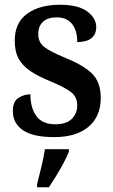

<svg xmlns="http://www.w3.org/2000/svg" viewBox="-20 -567 477 808"><path d="M208 10Q119 10 76.5 -19Q34 -48 34 -100Q34 -140 57.5 -155Q81 -170 108 -170Q108 -112 133.5 -78Q159 -44 212 -44Q259 -44 282 -66.5Q305 -89 305 -124Q305 -158 280.5 -178Q256 -198 194 -224Q142 -245 108.5 -267.5Q75 -290 58.5 -320Q42 -350 42 -396Q42 -471 94 -509Q146 -547 232 -547Q310 -547 347.5 -518.5Q385 -490 385 -453Q385 -423 365 -406.5Q345 -390 305 -390Q305 -440 282.5 -467Q260 -494 219 -494Q180 -494 160.5 -475Q141 -456 141 -424Q141 -389 166 -369.5Q191 -350 254 -324Q327 -295 365.5 -259Q404 -223 404 -155Q404 -77 352.5 -33.5Q301 10 208 10ZM136 208Q144 177 154 136Q164 95 169 61H270V71Q262 92 247.5 119Q233 146 216.5 173Q200 200 186 221H136Z"/></svg>

Font: Noto Serif Myanmar SemiCondensed SemiBold
Style: Regular
Weight: 600
Width: 4
Designer: Ben Mitchell and the Monotype Design Team
Foundry: Monotype Imaging Inc.
Version: Version 2.106; ttfautohint (v1.8.4.7-5d5b)